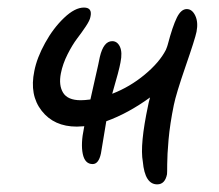

<svg xmlns="http://www.w3.org/2000/svg" viewBox="-20 -522 579 508"><path d="M225.1 -87.9Q204.6 -87.9 199 -114.7Q193.4 -141.6 202.1 -183.1Q202.1 -184.1 202.6 -185.8Q203.1 -187.5 203.1 -188Q199.7 -188 193.1 -187.5Q186.5 -187 183.1 -187Q123 -187 90.3 -228.8Q57.6 -270.5 70.8 -334Q77.6 -369.1 99.4 -408.4Q121.1 -447.8 149.7 -474.9Q178.2 -502 202.1 -502Q225.1 -502 219.2 -477.1Q217.8 -468.3 207 -452.1Q196.3 -436 183.8 -419.7Q171.4 -403.3 158.7 -378.2Q146 -353 141.1 -328.1Q134.8 -296.4 147 -276.6Q159.2 -256.8 193.8 -256.8Q203.6 -256.8 219.2 -258.8Q222.2 -273.4 231.7 -314.5Q241.2 -355.5 244.1 -371.1Q253.9 -413.1 276.9 -413.1Q290.5 -413.1 297.4 -398.2Q304.2 -383.3 298.8 -356.9Q295.4 -336.9 276.9 -273.9Q323.7 -292 362.8 -324.5Q401.9 -356.9 418.9 -390.1Q422.9 -399.9 423.8 -403.8Q436.5 -452.1 447.8 -475.1Q459 -498 474.1 -498Q488.3 -498 496.6 -480.7Q504.9 -463.4 500 -438Q496.1 -418.9 470.9 -346.2Q445.8 -273.4 439.9 -244.1Q429.7 -194.3 426 -152.8Q422.4 -111.3 422.4 -87.9Q422.4 -64.5 421.9 -61Q416.5 -34.2 396 -34.2Q363.3 -34.2 357.9 -94.2Q349.6 -138.7 372.1 -244.1Q373 -250 377 -264.2Q319.3 -222.2 261.2 -201.2Q248 -122.1 247.1 -116.2Q241.2 -87.9 225.1 -87.9Z"/></svg>

Font: Shantell Sans Irregular Bouncy
Style: Italic
Weight: 300
Italic angle: -11.31°
Designer: Stephen Nixon, Anya Danilova, Shantell Martin
Foundry: Arrow Type
Version: Version 1.006;[9816181b4]